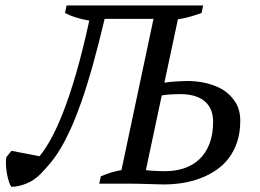

<svg xmlns="http://www.w3.org/2000/svg" viewBox="-20 -683 967 714"><path d="M349.1 0 355 -27.3Q374.5 -35.6 393.3 -41.5Q412.1 -47.4 431.6 -50.3L550.8 -612.8H369.1Q345.7 -514.2 324.5 -438.5Q303.2 -362.8 283 -305.2Q262.7 -247.6 243.7 -205.6Q224.6 -163.6 206.1 -132.3Q187.5 -101.1 168.7 -78.4Q149.9 -55.7 130.9 -36.1Q106 -11.2 76.7 0.2Q47.4 11.7 22 11.7Q16.6 3.9 12.5 -9.5Q8.3 -22.9 5.6 -38.6Q2.9 -54.2 2.2 -69.8Q1.5 -85.4 3.4 -98.1L22.5 -122.1L127 -102.1Q146.5 -125.5 168.5 -164.6Q190.4 -203.6 214.1 -263.7Q237.8 -323.7 262.5 -408Q287.1 -492.2 312 -606.4Q283.2 -611.3 261 -618.4Q238.8 -625.5 221.7 -634.8L227.5 -662.6H735.4L729.5 -634.8Q710.4 -627.9 688.2 -621.3Q666 -614.7 641.6 -611.3L591.3 -375.5Q600.1 -377 611.1 -378.2Q622.1 -379.4 633.8 -380.1Q645.5 -380.9 657 -381.3Q668.5 -381.8 678.2 -381.8Q692.4 -381.8 709.5 -380.1Q726.6 -378.4 743.7 -374.5Q760.7 -370.6 777.3 -364.5Q793.9 -358.4 807.6 -350.1Q836.4 -332.5 855 -303.7Q873.5 -274.9 873.5 -233.9Q873.5 -190.4 862.1 -155.8Q850.6 -121.1 830.8 -95Q811 -68.8 783.7 -50.3Q756.3 -31.7 724.6 -19.8Q692.9 -7.8 658 -2.4Q623 2.9 587.9 2.9Q583.5 2.9 569.1 2.4Q554.7 2 536.6 1.5Q518.6 1 499.3 0.5Q480 0 465.3 0ZM650.4 -333Q631.8 -333 613.3 -331.8Q594.7 -330.6 581.5 -328.1L522.5 -50.3Q526.9 -49.3 536.6 -48.6Q546.4 -47.9 557.4 -47.4Q568.4 -46.9 578.6 -46.6Q588.9 -46.4 594.2 -46.4Q632.3 -46.4 665 -57.4Q697.8 -68.4 721.7 -91.1Q745.6 -113.8 759 -148.4Q772.5 -183.1 772.5 -230.5Q772.5 -258.8 762.5 -279.1Q752.4 -299.3 733.9 -312Q702.6 -333 650.4 -333Z"/></svg>

Font: PT Astra Serif
Style: Italic
Weight: 400
Italic angle: -16°
Designer: A.Korolkova, I. Chaeva
Foundry: ParaType Ltd
Version: Version 1.001